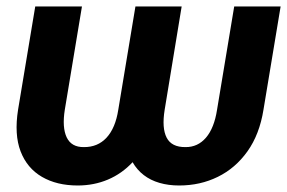

<svg xmlns="http://www.w3.org/2000/svg" viewBox="-20 -566 891 596"><path d="M36.1 -225.6 89.4 -545.9H234.4L181.2 -225.6Q172.4 -170.4 187 -139.6Q201.7 -108.9 240.2 -109.4Q283.2 -108.9 310.8 -138.7Q338.4 -168.5 347.2 -225.6L400.4 -545.9H543.9L491.2 -225.6Q481.9 -168.5 497.3 -138.7Q512.7 -108.9 555.7 -109.4Q593.8 -108.9 619.4 -138.7Q645 -168.5 653.8 -225.6L707 -545.9H851.1L797.9 -225.6Q785.6 -148.9 748.3 -96.4Q710.9 -43.9 656.2 -17.1Q601.6 9.8 536.1 9.8Q502.9 9.8 475.1 1.7Q447.3 -6.3 426.3 -22.5Q405.3 -38.6 391.6 -62.5Q358.4 -26.9 314.9 -8.5Q271.5 9.8 221.2 9.8Q156.2 9.8 110.1 -17.1Q64 -43.9 43.9 -96.2Q23.9 -148.4 36.1 -225.6Z"/></svg>

Font: Inter Tight
Style: Bold Italic
Weight: 700
Italic angle: -9.39999°
Designer: Rasmus Andersson
Foundry: rsms
Version: Version 3.004